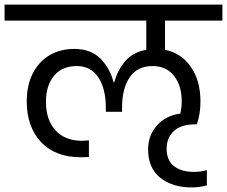

<svg xmlns="http://www.w3.org/2000/svg" viewBox="-47 -760 993 840"><path d="M675 -670V-542Q746 -528 788 -467.5Q830 -407 830 -316Q830 -260 814 -216H807Q745 -216 713.5 -186.5Q682 -157 682 -110Q682 -58 714.5 -33Q747 -8 800 -8Q834 -8 858 -16V51Q824 60 791 60Q707 60 654 17.5Q601 -25 601 -106Q601 -168 640 -211.5Q679 -255 742 -263Q748 -289 748 -317Q748 -385 714.5 -428Q681 -471 620 -471Q554 -471 520.5 -422Q487 -373 487 -289V-271H416V-289Q416 -371 383.5 -421Q351 -471 289 -471Q224 -471 189 -428Q154 -385 154 -315Q154 -236 195.5 -190Q237 -144 313 -144Q322 -144 342 -146V-73Q329 -72 308 -72Q194 -72 132 -139Q70 -206 70 -316Q70 -387 96.5 -439Q123 -491 170 -518.5Q217 -546 278 -546Q350 -546 392 -504Q434 -462 450 -400H453Q467 -453 501 -492.5Q535 -532 593 -542V-670H-27V-740H926V-670Z"/></svg>

Font: Poppins A&M
Style: Regular-A&M
Weight: 400
Designer: Ninad Kale (Devanagari), Jonny Pinhorn (Latin)
Foundry: Indian Type Foundry
Version: 4.004